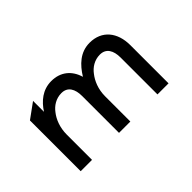

<svg xmlns="http://www.w3.org/2000/svg" viewBox="-53 -725 1006 1006"><g transform="rotate(-45 450.0 -221.5)"><path d="M399 0H483V-187C483 -240 502 -283 525 -312C545 -339 577 -361 618 -361C664 -361 684 -325 684 -273V0H766V-283C766 -378 714 -443 624 -443C553 -443 507 -396 474 -343L473 -342V-341C455 -404 408 -443 340 -443C275 -443 230 -404 199 -356V-437L115 -376V0H199V-187C199 -240 217 -283 240 -312C260 -339 292 -361 333 -361C379 -361 399 -325 399 -273Z"/></g></svg>

Font: Charger Monospace
Style: Regular
Weight: 400
Designer: Jasper
Foundry: Cannot Into Space Fonts
Version: Version 0.980